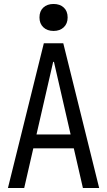

<svg xmlns="http://www.w3.org/2000/svg" viewBox="-20 -948 540 968"><path d="M20 0 201 -730H299L480 0H398L252 -636H248L102 0ZM112 -200V-270H388V-200ZM250 -792Q218 -792 198.5 -810.5Q179 -829 179 -860Q179 -892 198.5 -910Q218 -928 250 -928Q282 -928 301.5 -910Q321 -892 321 -860Q321 -829 301.5 -810.5Q282 -792 250 -792Z"/></svg>

Font: M PLUS 1 Code
Style: Regular
Weight: 400
Designer: Coji Morishita
Foundry: UNDERFOREST DESIGN
Version: Version 1.005